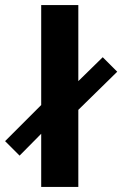

<svg xmlns="http://www.w3.org/2000/svg" viewBox="-77 -735 481 755"><path d="M85 0V-209L0 -123L-57 -180L85 -322V-715H231V-416L327 -510L384 -453L231 -303V0Z"/></svg>

Font: Ek Mukta ExtraBold
Style: Regular
Weight: 800
Designer: Girish Dalvi and Yashodeep Gholap
Foundry: Ek Type
Version: Version 2.538;PS 1.002;hotconv 16.6.51;makeotf.lib2.5.65220;